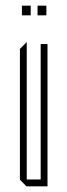

<svg xmlns="http://www.w3.org/2000/svg" viewBox="-20 -655 237 675"><path d="M123 0V-500H147V0H124ZM73 0 50 -23V-24H123V0ZM50 -24V-483L73 -506H74V-24ZM112 -601V-635H143V-601ZM57 -601V-635H88V-601Z"/></svg>

Font: Foldit Thin
Style: Regular
Weight: 100
Designer: Sophia Tai
Foundry: Sophia Tai
Version: Version 1.003